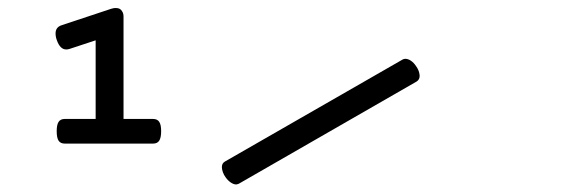

<svg xmlns="http://www.w3.org/2000/svg" viewBox="-20 -564 1498 491"><path d="M224.6 -460.9 158.2 -439Q153.8 -437.5 149.4 -437.5Q133.8 -437.5 125.5 -460.9Q122.1 -469.7 122.1 -478.5Q122.1 -494.6 137.7 -499.5L264.2 -541.5Q272 -543.9 276.4 -543.5Q288.1 -543.5 292.5 -534.7Q295.9 -529.8 295.9 -521.5V-259.8H371.6Q382.3 -259.8 387.2 -252.4Q392.1 -245.1 392.1 -228.5Q392.1 -211.9 387.2 -204.3Q382.3 -196.8 371.6 -196.8H145.5Q134.8 -196.8 129.9 -204.1Q125 -211.4 125 -228.5Q125 -245.1 129.9 -252.4Q134.8 -259.8 145.5 -259.8H224.6ZM590.8 -94.2Q585.9 -92.3 584 -92.3Q577.6 -92.3 570.3 -97.2Q563 -102.1 557.1 -110.4Q552.7 -116.2 550 -123.5Q547.4 -130.9 547.4 -136.7Q547.4 -146.5 555.2 -150.9L1009.3 -411.6Q1012.7 -413.6 1016.6 -413.6Q1023.4 -413.6 1030.8 -408.7Q1038.1 -403.8 1043.9 -395Q1051.3 -384.8 1052.7 -374.5Q1053.2 -373 1053.2 -370.1Q1053.2 -360.4 1045.4 -355.5Z"/></svg>

Font: Courier Prime SemiBold
Style: Regular
Weight: 600
Designer: Alan Dague-Greene
Foundry: Quote-Unquote Apps
Version: Version 1.202